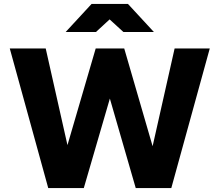

<svg xmlns="http://www.w3.org/2000/svg" viewBox="-20 -963 1124 983"><path d="M857 0H675L531 -498H554L409 0H227L30 -715H214L338 -164H309L470 -715H616L776 -164H750L874 -715H1054ZM768 -799H612L472 -927H610L471 -799H316L449 -943H635Z"/></svg>

Font: Wix Madefor Display ExtraBold
Style: Regular
Weight: 800
Designer: Dalton Maag Ltd
Foundry: Dalton Maag Ltd
Version: Version 3.100